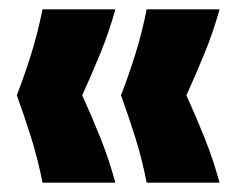

<svg xmlns="http://www.w3.org/2000/svg" viewBox="-20 -470 505 411"><path d="M71 -79Q61 -130 46.5 -176Q32 -222 16 -266Q33 -310 47 -355Q61 -400 71 -450H227Q213 -400 194.5 -355Q176 -310 156 -266Q176 -222 194.5 -176Q213 -130 227 -79ZM294 -79Q284 -130 269.5 -176Q255 -222 239 -266Q256 -310 270 -355Q284 -400 294 -450H450Q436 -400 417.5 -355Q399 -310 379 -266Q399 -222 417.5 -176Q436 -130 450 -79Z"/></svg>

Font: Bricolage Grotesque 24pt Condensed ExtraBold
Style: Regular
Weight: 800
Width: 3
Designer: Mathieu Triay
Foundry: Atelier Triay
Version: Version 1.001;gftools[0.9.33.dev8+g029e19f]